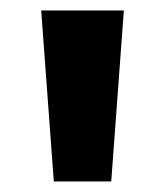

<svg xmlns="http://www.w3.org/2000/svg" viewBox="-20 -740 313 364"><path d="M58.1 -720.2H214.8L190.9 -396H82Z"/></svg>

Font: Aspekta 400
Style: Bold
Weight: 700
Designer: Ivo Dolenc
Version: Version 2.000